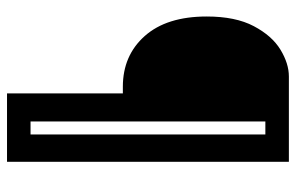

<svg xmlns="http://www.w3.org/2000/svg" viewBox="-168 -532 843 547"><g transform="rotate(90 253.5 -258.5)"><path d="M246 143V-187H227Q138 -187 82.5 -249.5Q27 -312 27 -426Q27 -508 54.5 -560Q82 -612 121.5 -636Q161 -660 198 -660H441V143ZM326 76H363V-593H326Z"/></g></svg>

Font: Bricolage Grotesque 12pt Condensed Medium
Style: Regular
Weight: 500
Width: 3
Designer: Mathieu Triay
Foundry: Atelier Triay
Version: Version 1.001; ttfautohint (v1.8.4.7-5d5b);gftools[0.9.33.de